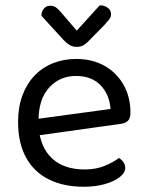

<svg xmlns="http://www.w3.org/2000/svg" viewBox="-20 -700 559 733"><path d="M104 -180 100 -243 402 -284Q398 -339 364 -374.5Q330 -410 270 -410Q208 -410 167.5 -365.5Q127 -321 127 -238V-216Q134 -136 179.5 -94.5Q225 -53 304 -53Q346 -53 380 -67Q414 -81 434 -97Q445 -90 451.5 -80.5Q458 -71 458 -59Q458 -40 436.5 -23.5Q415 -7 379.5 3Q344 13 300 13Q223 13 166.5 -15Q110 -43 79.5 -98.5Q49 -154 49 -234Q49 -291 65.5 -335.5Q82 -380 111.5 -411Q141 -442 182 -458.5Q223 -475 271 -475Q332 -475 378.5 -449Q425 -423 451.5 -376.5Q478 -330 478 -270Q478 -248 468 -238.5Q458 -229 440 -227ZM212 -654 273 -583 361 -680Q381 -679 392.5 -669.5Q404 -660 404 -646Q404 -635 397 -626Q390 -617 379 -605L316 -541Q306 -531 296 -526Q286 -521 272 -521Q263 -521 254.5 -524Q246 -527 238.5 -533Q231 -539 223 -547L138 -640Q138 -650 142 -658.5Q146 -667 153.5 -672.5Q161 -678 171 -678Q184 -678 192.5 -672.5Q201 -667 212 -654Z"/></svg>

Font: Baloo Bhaina 2
Style: Regular
Weight: 400
Designer: Yesha Goshar, Manish Minz, Shuchita Grover and Ek Type
Foundry: Ek Type
Version: Version 1.700